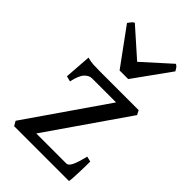

<svg xmlns="http://www.w3.org/2000/svg" viewBox="-211 -758 830 830"><g transform="rotate(45 204.5 -342.5)"><path d="M386.7 -124.5Q386.7 -105.5 386 -80.3Q385.3 -55.2 384.3 -33Q383.3 -10.7 381.3 0H45.9L33.7 -21L284.7 -384.3H136.7Q120.6 -384.3 105 -368.4Q89.4 -352.5 79.6 -307.6L54.7 -314L63.5 -437Q83.5 -431.6 99.1 -430.7Q114.7 -429.7 144 -429.7H377.4L387.7 -409.7L135.7 -45.4H319.3Q332 -45.4 341.8 -65.9Q351.6 -86.4 362.3 -130.4ZM250.5 -492.7H197.8L75.2 -660.6Q82 -669.9 86.4 -675.5Q90.8 -681.2 98.6 -685.1L225.1 -572.8L349.6 -685.1Q357.9 -681.2 361.8 -675.5Q365.7 -669.9 371.1 -660.6Z"/></g></svg>

Font: Namdhinggo
Style: Regular
Weight: 400
Designer: Victor Gaultney
Foundry: SIL International
Version: Version 3.001